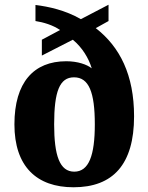

<svg xmlns="http://www.w3.org/2000/svg" viewBox="-20 -782 628 812"><path d="M291 10C458 10 547 -87 547 -290C547 -465 487 -584 385 -663L439 -693V-762L322 -701C256 -739 186 -754 130 -761V-693C163 -688 204 -676 234 -655L157 -614V-547L288 -614C328 -581 355 -536 368 -493C348 -509 309 -523 260 -523C123 -523 41 -434 41 -256C41 -78 135 10 291 10ZM294 -56C232 -56 209 -125 209 -256C209 -395 232 -455 293 -455C356 -455 381 -392 381 -256C381 -125 356 -56 294 -56Z"/></svg>

Font: Noto Serif Georgian SemiCondensed ExtraBold
Style: Regular
Weight: 800
Width: 4
Designer: Monotype Design Team, Akaki Razmadze
Foundry: Google LLC
Version: Version 2.003